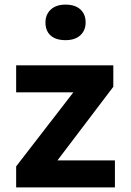

<svg xmlns="http://www.w3.org/2000/svg" viewBox="-20 -812 568 832"><path d="M50 0V-91L298 -412H50V-529H471V-436L229 -117H478V0ZM264 -638Q222 -638 199.5 -658Q177 -678 177 -715Q177 -749 200 -770.5Q223 -792 264 -792Q305 -792 328 -771.5Q351 -751 351 -715Q351 -680 328 -659Q305 -638 264 -638Z"/></svg>

Font: Readex Pro SemiBold
Style: Regular
Weight: 600
Designer: Bonnie Shaver-Troup, Thomas Jockin
Foundry: Lexend
Version: Version 1.204; ttfautohint (v1.8.4.7-5d5b)